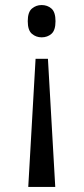

<svg xmlns="http://www.w3.org/2000/svg" viewBox="-20 -561 331 761"><path d="M170 -328 199 180H92L121 -328ZM145 -541Q168 -541 184 -527Q200 -513 200 -477Q200 -441 184 -427Q168 -413 145 -413Q123 -413 106.5 -427Q90 -441 90 -477Q90 -513 106.5 -527Q123 -541 145 -541Z"/></svg>

Font: Noto Serif Armenian Condensed
Style: Regular
Weight: 400
Width: 3
Designer: Monotype Design Team
Foundry: Monotype Imaging Inc.
Version: Version 2.008; ttfautohint (v1.8.4.7-5d5b)